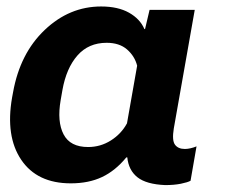

<svg xmlns="http://www.w3.org/2000/svg" viewBox="-20 -545 680 581"><path d="M194.3 9.8Q248.5 9.8 288.8 -9.3Q329.1 -28.3 362.3 -68.8H365.2Q369.1 -29.8 396 -8.5Q422.9 12.7 480 15.1Q506.8 15.1 527.3 11Q547.9 6.8 556.6 2L574.7 -102.1Q566.4 -98.6 556.9 -96.4Q547.4 -94.2 539.6 -94.2Q519 -94.2 509.5 -107.2Q500 -120.1 505.9 -156.2L569.3 -515.1H432.6L418.9 -457H417Q403.8 -487.8 370.4 -506.6Q336.9 -525.4 286.1 -525.4Q189.9 -525.4 115.2 -454.3Q40.5 -383.3 19.5 -265.6L16.6 -250Q-3.9 -132.8 44.2 -61.5Q92.3 9.8 194.3 9.8ZM246.6 -100.1Q192.4 -100.1 172.4 -138.4Q152.3 -176.8 163.6 -242.2L168.9 -272.5Q180.7 -338.9 214.4 -377.2Q248 -415.5 302.7 -415.5Q341.3 -415.5 364.5 -395.3Q387.7 -375 395 -346.2L364.3 -171.9Q347.2 -140.1 315.7 -120.1Q284.2 -100.1 246.6 -100.1Z"/></svg>

Font: Roboto Flex
Style: wght 700 wdth 100 opsz 14.0 GRAD 0.00 slnt -10.00 XTRA 468 XOPQ 96 YOPQ 79 YTLC 514 YTUC 712 YTAS 750 YTDE -203.00 YTFI 738
Weight: 700
Italic angle: -10°
Designer: Berlow after Robertson
Foundry: Google
Version: Version 3.100